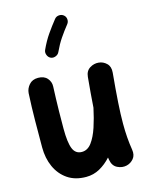

<svg xmlns="http://www.w3.org/2000/svg" viewBox="-139 -969 866 1128"><g transform="rotate(-15 294.5 -405.5)"><path d="M550.8 -478.5Q541 -374 536.4 -301.3Q531.7 -228.5 531.7 -173.3Q531.7 -127.4 534.7 -89.1Q537.6 -50.8 543.9 -11.7Q549.3 22 532.2 42.7Q515.1 63.5 489.7 69.8Q460.9 76.7 432.4 62.7Q403.8 48.8 397.5 11.2Q396 3.4 395 -3.9Q363.8 30.8 325.7 52Q287.6 73.2 242.7 73.2Q176.3 73.2 130.4 42Q84.5 10.7 60.5 -42.5Q36.6 -95.7 36.6 -161.1Q36.6 -239.7 37.4 -323.5Q38.1 -407.2 42.5 -489.7Q44.4 -517.1 64 -539.8Q83.5 -562.5 118.7 -562.5Q155.3 -562.5 174.3 -540.5Q193.4 -518.6 191.9 -489.7Q190.4 -454.1 189.2 -418.5Q188 -382.8 187.3 -338.9Q186.5 -294.9 186.5 -234.4Q186.5 -150.9 201.9 -113Q217.3 -75.2 255.9 -75.2Q291 -75.2 315.7 -108.4Q340.3 -141.6 357.9 -194.8Q375.5 -248 388.2 -308.6Q390.6 -348.1 394.5 -393.6Q398.4 -439 403.3 -492.2Q406.7 -527.8 432.4 -543.7Q458 -559.6 486.3 -556.6Q513.2 -554.2 533.7 -534.4Q554.2 -514.6 550.8 -478.5ZM360.4 -877Q373 -867.2 374.5 -850.8Q376 -834.5 366.2 -822.3Q338.9 -788.1 316.2 -754.6Q293.5 -721.2 273.4 -677.7Q267.1 -663.6 251.2 -657.5Q235.4 -651.4 221.2 -657.7Q207.5 -664.1 201.4 -679.9Q195.3 -695.8 201.7 -710Q224.6 -760.3 251.2 -798.3Q277.8 -836.4 305.2 -870.6Q314.9 -883.3 331.5 -885Q348.1 -886.7 360.4 -877Z"/></g></svg>

Font: Mikhak ExtraBold
Style: Regular
Weight: 800
Designer: Amin Abedi
Version: Version 3.3